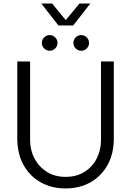

<svg xmlns="http://www.w3.org/2000/svg" viewBox="-20 -1045 736 1078"><path d="M348 13Q269 13 208 -21.5Q147 -56 112 -119Q77 -182 77 -269V-700H149V-259Q149 -202 173.5 -155.5Q198 -109 242.5 -80.5Q287 -52 348 -52Q410 -52 454.5 -80Q499 -108 523 -155Q547 -202 547 -259V-700H619V-269Q619 -182 584 -119Q549 -56 488 -21.5Q427 13 348 13ZM436 -760Q418 -760 405 -773Q392 -786 392 -804Q392 -822 405 -835Q418 -848 436 -848Q454 -848 467 -835Q480 -822 480 -804Q480 -786 467 -773Q454 -760 436 -760ZM259 -760Q241 -760 228 -773Q215 -786 215 -804Q215 -822 228 -835Q241 -848 259 -848Q277 -848 290 -835Q303 -822 303 -804Q303 -786 290 -773Q277 -760 259 -760ZM308 -902 212 -1025H273L349 -932L426 -1025H487L391 -902Z"/></svg>

Font: MuseoModerno Thin Light
Style: Regular
Weight: 300
Version: Version 1.003